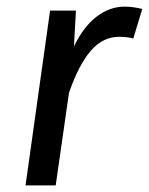

<svg xmlns="http://www.w3.org/2000/svg" viewBox="-20 -559 449 579"><path d="M409 -532 382 -443Q363 -448 339 -448Q290 -448 253.5 -405.5Q217 -363 188 -279L148 0H57L131 -527H209L203 -419Q232 -479 271.5 -509Q311 -539 356 -539Q381 -539 409 -532Z"/></svg>

Font: Fira Sans
Style: Italic
Weight: 400
Italic angle: -8°
Designer: bBox Type GmbH & Carrois Corporate GbR & Edenspiekermann AG
Foundry: bBox Type GmbH & Carrois Corporate GbR & Edenspiekermann AG
Version: Version 4.301